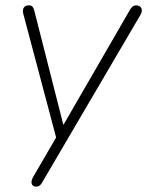

<svg xmlns="http://www.w3.org/2000/svg" viewBox="-20 -510 549 716"><path d="M115 186Q106 186 101.5 181Q97 176 97.5 168Q98 160 103 151L195 -7L192 13L67 -458Q63 -472 68.5 -481Q74 -490 87 -490Q97 -490 101 -485.5Q105 -481 108 -470L224 -14H199L465 -474Q470 -482 475 -486Q480 -490 488 -490Q502 -490 507 -479.5Q512 -469 504 -455L138 169Q134 177 128.5 181.5Q123 186 115 186Z"/></svg>

Font: Nunito Variable Extra Light
Style: Italic
Weight: 200
Italic angle: -9°
Designer: Vernon Adams
Foundry: Vernon Adams
Version: Version 3.602